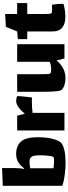

<svg xmlns="http://www.w3.org/2000/svg" viewBox="585 -1232 658 1868"><g transform="rotate(-90 914.0 -298.0)"><path d="M513 -257Q513 -170 495.5 -108.5Q478 -47 456 -30Q430 -9 379 1Q328 11 263 11Q213 11 151 3.5Q89 -4 40 -20V-600L213 -607V-513Q213 -505 212.5 -476Q212 -447 210 -427.5Q208 -408 204 -398L210 -391Q233 -426 268 -448Q303 -470 350 -470Q428 -470 470.5 -423Q513 -376 513 -257ZM337 -227Q337 -267 333.5 -290Q330 -313 316.5 -326.5Q303 -340 275 -340Q250 -340 211 -333V-107Q248 -101 288 -101Q317 -101 322 -109Q328 -119 332.5 -156Q337 -193 337 -227Z M913 -460Q913 -438 908 -387.5Q903 -337 899 -316Q889 -317 862 -317Q799 -317 750 -310V0H579V-460H722L742 -386H743Q772 -424 805 -447Q838 -470 864 -470Q877 -470 891.5 -467Q906 -464 913 -460Z M1418 -460V0H1279L1260 -77Q1188 10 1088 10Q1052 10 1020.5 0Q989 -10 973 -29Q964 -40 959.5 -84Q955 -128 955 -218V-460H1126V-220Q1126 -200 1127 -173Q1128 -146 1133 -139Q1140 -129 1173 -129L1189 -130Q1217 -131 1247 -143V-460Z M1712 -189Q1712 -171 1713 -151.5Q1714 -132 1719 -127Q1726 -120 1768 -120L1802 -121Q1811 -73 1811 -10Q1792 -3 1755.5 3Q1719 9 1686 9Q1617 9 1579.5 -21.5Q1542 -52 1542 -116V-362H1467V-453L1542 -460L1587 -570L1712 -577V-460H1818V-362H1712Z"/></g></svg>

Font: Lalezar
Style: Regular
Weight: 400
Designer: Borna Izadpanah
Foundry: Borna Izadpanah
Version: Version 1.003